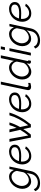

<svg xmlns="http://www.w3.org/2000/svg" viewBox="1783 -2586 993 4665"><g transform="rotate(-90 2279.5 -253.5)"><path d="M-33.2 105 15.1 71.8Q33.2 119.6 75.7 144.3Q118.2 168.9 175.8 168.9Q251.5 168.9 310.8 125.5Q370.1 82 387.2 2L409.2 -101.1Q371.6 -51.8 315.4 -22.5Q259.3 6.8 205.1 6.8Q149.9 6.8 107.9 -23.4Q65.9 -53.7 44.9 -102.1Q23.9 -150.4 23.9 -208Q23.9 -268.1 48.1 -326.9Q72.3 -385.7 111.8 -430.2Q151.4 -474.6 205.8 -502.2Q260.3 -529.8 317.9 -529.8Q430.7 -529.8 482.9 -412.1L505.9 -521H565.9L455.1 2Q444.3 54.7 416 97.4Q387.7 140.1 348.4 167.2Q309.1 194.3 262.2 208.7Q215.3 223.1 165 223.1Q83.5 223.1 36.1 192.6Q-11.2 162.1 -33.2 105ZM425.8 -179.2 460 -339.8Q451.7 -396 411.4 -433.1Q371.1 -470.2 318.8 -470.2Q258.8 -470.2 206.1 -431.2Q153.3 -392.1 123.8 -334.2Q94.2 -276.4 94.2 -219.2Q94.2 -148.4 134 -99.1Q173.8 -49.8 236.8 -49.8Q292.5 -49.8 349.6 -89.8Q406.7 -129.9 425.8 -179.2Z M818.8 -234.9Q779.3 -234.9 688 -240.2Q686 -220.7 686 -210.9Q686 -138.2 723.1 -90.1Q760.3 -42 829.6 -42Q878.4 -42 926.5 -68.8Q974.6 -95.7 1000 -139.2L1055.7 -122.1Q1019.5 -63 954.1 -26.6Q888.7 9.8 817.9 9.8Q724.6 9.8 670.7 -53Q616.7 -115.7 616.7 -210.9Q616.7 -272 640.6 -329.8Q664.6 -387.7 705.6 -431.9Q746.6 -476.1 805.2 -502.9Q863.8 -529.8 928.7 -529.8Q1001 -529.8 1048.8 -493.2Q1096.7 -456.5 1096.7 -390.1Q1096.7 -234.9 818.8 -234.9ZM923.8 -477.1Q866.2 -477.1 818.4 -449.7Q770.5 -422.4 741.2 -381.1Q711.9 -339.8 697.8 -289.1Q777.3 -284.2 821.8 -284.2Q1034.7 -284.2 1034.7 -391.1Q1034.7 -434.1 1003.4 -455.6Q972.2 -477.1 923.8 -477.1Z M1166.5 -521H1236.3L1320.3 -63Q1395 -151.4 1457.5 -261.2L1397.5 -521H1467.3L1505.4 -348.1Q1547.4 -434.6 1572.3 -521H1637.2Q1600.6 -394.5 1525.4 -262.2L1568.4 -63Q1654.8 -173.3 1717 -291.3Q1779.3 -409.2 1810.1 -521H1876.5Q1799.8 -258.3 1589.4 0H1516.1L1476.1 -184.1Q1411.1 -81.1 1341.3 0H1268.1Z M2087.4 -234.9Q2047.9 -234.9 1956.5 -240.2Q1954.6 -220.7 1954.6 -210.9Q1954.6 -138.2 1991.7 -90.1Q2028.8 -42 2098.1 -42Q2147 -42 2195.1 -68.8Q2243.2 -95.7 2268.6 -139.2L2324.2 -122.1Q2288.1 -63 2222.7 -26.6Q2157.2 9.8 2086.4 9.8Q1993.2 9.8 1939.2 -53Q1885.3 -115.7 1885.3 -210.9Q1885.3 -272 1909.2 -329.8Q1933.1 -387.7 1974.1 -431.9Q2015.1 -476.1 2073.7 -502.9Q2132.3 -529.8 2197.3 -529.8Q2269.5 -529.8 2317.4 -493.2Q2365.2 -456.5 2365.2 -390.1Q2365.2 -234.9 2087.4 -234.9ZM2192.4 -477.1Q2134.8 -477.1 2086.9 -449.7Q2039.1 -422.4 2009.8 -381.1Q1980.5 -339.8 1966.3 -289.1Q2045.9 -284.2 2090.3 -284.2Q2303.2 -284.2 2303.2 -391.1Q2303.2 -434.1 2272 -455.6Q2240.7 -477.1 2192.4 -477.1Z M2421.9 -66.9Q2421.9 -73.2 2426.3 -95.2L2560.1 -730H2627.9L2498 -118.2Q2496.1 -104.5 2496.1 -100.1Q2496.1 -79.1 2508.3 -67.6Q2520.5 -56.2 2543 -56.2Q2569.8 -56.2 2598.1 -66.9L2596.2 -12.2Q2576.7 -4.9 2548.8 0.5Q2521 5.9 2501 5.9Q2464.4 5.9 2443.1 -13.4Q2421.9 -32.7 2421.9 -66.9Z M2680.7 -208Q2680.7 -289.1 2721.2 -363.8Q2761.7 -438.5 2829.1 -484.1Q2896.5 -529.8 2970.7 -529.8Q3029.3 -529.8 3071.5 -496.8Q3113.8 -463.9 3131.8 -412.1L3199.7 -730H3267.6L3131.8 -88.9Q3129.9 -79.1 3129.9 -77.1Q3129.9 -60.1 3148.9 -60.1L3135.7 0Q3109.4 2 3107.9 2Q3086.9 1.5 3075 -9.8Q3063 -21 3063 -38.1Q3063 -50.8 3073.7 -101.1Q3034.2 -50.3 2977.5 -20.3Q2920.9 9.8 2866.7 9.8Q2810.1 9.8 2767.1 -20.5Q2724.1 -50.8 2702.4 -99.9Q2680.7 -148.9 2680.7 -208ZM3082.5 -179.2 3115.7 -339.8Q3109.4 -393.6 3067.6 -431.9Q3025.9 -470.2 2975.6 -470.2Q2917 -470.2 2864.7 -432.6Q2812.5 -395 2782.2 -336.9Q2752 -278.8 2752 -219.2Q2752 -147.9 2791.5 -98.9Q2831.1 -49.8 2894.5 -49.8Q2926.8 -49.8 2965.3 -67.1Q3003.9 -84.5 3037.1 -114.7Q3070.3 -145 3082.5 -179.2Z M3417.5 -730H3485.4L3464.4 -629.9H3396.5ZM3372.6 -521H3440.4L3330.6 0H3262.2Z M3433.1 105 3481.4 71.8Q3499.5 119.6 3542 144.3Q3584.5 168.9 3642.1 168.9Q3717.8 168.9 3777.1 125.5Q3836.4 82 3853.5 2L3875.5 -101.1Q3837.9 -51.8 3781.7 -22.5Q3725.6 6.8 3671.4 6.8Q3616.2 6.8 3574.2 -23.4Q3532.2 -53.7 3511.2 -102.1Q3490.2 -150.4 3490.2 -208Q3490.2 -268.1 3514.4 -326.9Q3538.6 -385.7 3578.1 -430.2Q3617.7 -474.6 3672.1 -502.2Q3726.6 -529.8 3784.2 -529.8Q3897 -529.8 3949.2 -412.1L3972.2 -521H4032.2L3921.4 2Q3910.6 54.7 3882.3 97.4Q3854 140.1 3814.7 167.2Q3775.4 194.3 3728.5 208.7Q3681.6 223.1 3631.3 223.1Q3549.8 223.1 3502.4 192.6Q3455.1 162.1 3433.1 105ZM3892.1 -179.2 3926.3 -339.8Q3918 -396 3877.7 -433.1Q3837.4 -470.2 3785.2 -470.2Q3725.1 -470.2 3672.4 -431.2Q3619.6 -392.1 3590.1 -334.2Q3560.5 -276.4 3560.5 -219.2Q3560.5 -148.4 3600.3 -99.1Q3640.1 -49.8 3703.1 -49.8Q3758.8 -49.8 3815.9 -89.8Q3873 -129.9 3892.1 -179.2Z M4285.2 -234.9Q4245.6 -234.9 4154.3 -240.2Q4152.3 -220.7 4152.3 -210.9Q4152.3 -138.2 4189.5 -90.1Q4226.6 -42 4295.9 -42Q4344.7 -42 4392.8 -68.8Q4440.9 -95.7 4466.3 -139.2L4522 -122.1Q4485.8 -63 4420.4 -26.6Q4355 9.8 4284.2 9.8Q4190.9 9.8 4137 -53Q4083 -115.7 4083 -210.9Q4083 -272 4106.9 -329.8Q4130.9 -387.7 4171.9 -431.9Q4212.9 -476.1 4271.5 -502.9Q4330.1 -529.8 4395 -529.8Q4467.3 -529.8 4515.1 -493.2Q4563 -456.5 4563 -390.1Q4563 -234.9 4285.2 -234.9ZM4390.1 -477.1Q4332.5 -477.1 4284.7 -449.7Q4236.8 -422.4 4207.5 -381.1Q4178.2 -339.8 4164.1 -289.1Q4243.7 -284.2 4288.1 -284.2Q4501 -284.2 4501 -391.1Q4501 -434.1 4469.7 -455.6Q4438.5 -477.1 4390.1 -477.1Z"/></g></svg>

Font: Rawline
Style: Italic
Weight: 400
Italic angle: -12°
Designer: Matt McInerney, Pablo Impallari, Rodrigo Fuenzalida
Foundry: Matt McInerney, Pablo Impallari, Rodrigo Fuenzalida
Version: Version 4.020;PS 004.020;hotconv 1.0.88;makeotf.lib2.5.64775